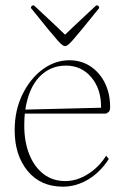

<svg xmlns="http://www.w3.org/2000/svg" viewBox="-20 -688 468 720"><path d="M216 12Q132 12 83.5 -47Q35 -106 35 -200Q35 -274 64 -333.5Q93 -393 139.5 -427.5Q186 -462 240 -462Q285 -462 319.5 -439Q354 -416 373.5 -376.5Q393 -337 393 -286Q393 -272 386 -267Q379 -262 377 -262H73Q71 -241 71 -217Q71 -157 89.5 -110Q108 -63 142.5 -36Q177 -9 225 -9Q268 -9 309.5 -35Q351 -61 378 -104L388 -92Q357 -43 311.5 -15.5Q266 12 216 12ZM227 -442Q168 -442 127.5 -399.5Q87 -357 75 -277L359 -284Q360 -353 323 -397.5Q286 -442 227 -442ZM224 -515Q220 -515 214 -519Q208 -523 196 -536.5Q184 -550 160 -579Q136 -608 96 -658Q96 -668 107 -668Q154 -624 182 -598Q210 -572 224 -558Q238 -572 266 -598Q294 -624 341 -668Q352 -668 352 -658Q312 -608 288 -579Q264 -550 252 -536.5Q240 -523 234 -519Q228 -515 224 -515Z"/></svg>

Font: Petrona Thin
Style: Regular
Weight: 100
Designer: Ringo R. Seeber
Foundry: Ringo R. Seeber
Version: Version 2.001; ttfautohint (v1.8.3)